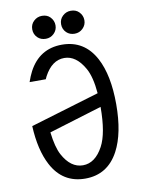

<svg xmlns="http://www.w3.org/2000/svg" viewBox="-99 -985 785 1062"><g transform="rotate(-10 293.0 -454.0)"><path d="M374 -918.5Q402.8 -918.5 419.9 -900.9Q439.5 -880.9 439.5 -854Q439.5 -827.1 419.9 -808.1Q400.9 -789.6 374 -789.6Q346.2 -789.6 328.1 -807.1Q308.6 -826.2 308.6 -854Q308.6 -881.8 328.1 -900.1Q347.7 -918.5 374 -918.5ZM211.9 -918.5Q240.7 -918.5 257.8 -900.9Q277.3 -880.9 277.3 -854Q277.3 -827.1 257.8 -808.1Q238.8 -789.6 211.9 -789.6Q184.1 -789.6 166 -807.1Q146.5 -826.2 146.5 -854Q146.5 -881.8 166 -900.1Q185.5 -918.5 211.9 -918.5ZM81.5 -569.3Q92.8 -602.1 105.5 -626.5Q166.5 -742.2 293 -742.2Q418.9 -742.2 480.5 -626.5Q532.2 -528.8 532.2 -366.2Q532.2 -203.6 480.5 -106Q418.9 9.8 293 9.8Q166.5 9.8 105.5 -106Q60.1 -191.9 53.7 -327.1L441.4 -443.4Q433.6 -536.1 406.2 -585Q359.9 -667.5 293 -667.5Q223.6 -667.5 179.7 -585Q175.8 -577.6 172.4 -569.3ZM444.3 -366.2 146.5 -275.4Q156.7 -190.4 179.7 -147.5Q224.1 -64.9 293 -64.9Q361.8 -64.9 406.2 -147.5Q444.3 -218.3 444.3 -366.2Z"/></g></svg>

Font: Consola Mono
Style: Book
Weight: 400
Monospace: yes
Version: Version 2.001